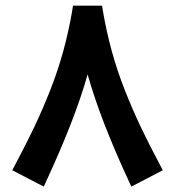

<svg xmlns="http://www.w3.org/2000/svg" viewBox="-20 -653 626 687"><path d="M293.5 -386.7Q248.5 -226.6 145 -3.9L136.7 14.6L118.7 5.4L41.5 -34.7L23.9 -43.9L33.2 -61.5Q74.2 -138.7 103.5 -200.4Q132.8 -262.2 159.9 -330.8Q187 -399.4 206.3 -469.7Q225.6 -540 238.8 -616.7L241.2 -632.8H257.8H328.6H345.2L347.7 -616.7Q360.8 -540 380.1 -469.7Q399.4 -399.4 426.5 -330.8Q453.6 -262.2 482.9 -200.4Q512.2 -138.7 553.2 -61.5L562.5 -43.9L544.9 -34.7L467.8 5.4L449.7 14.6L441.4 -3.9Q338.9 -224.6 293.5 -386.7Z"/></svg>

Font: Shabnam FD
Style: Bold
Weight: 700
Foundry: DejaVu fonts team - Redesigned by Saber Rastikerdar - Based on Vazir font
Version: Version 5.00;October 20, 2019;FontCreator 12.0.0.2547 64-bit